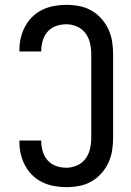

<svg xmlns="http://www.w3.org/2000/svg" viewBox="-20 -763 540 791"><path d="M253 8Q228 8 203 3.5Q178 -1 155 -12Q132 -23 114 -40.5Q96 -58 84 -80Q72 -102 66 -127Q60 -152 60 -177V-184H150V-180Q150 -159 156.5 -138Q163 -117 177 -101.5Q191 -86 211.5 -79Q232 -72 253 -72Q276 -72 297.5 -81.5Q319 -91 332.5 -109.5Q346 -128 351 -150.5Q356 -173 356 -196V-539Q356 -562 351 -584.5Q346 -607 332.5 -625.5Q319 -644 297.5 -653.5Q276 -663 253 -663Q232 -663 211.5 -656Q191 -649 177 -633.5Q163 -618 156.5 -597Q150 -576 150 -555V-551H60V-558Q60 -583 66 -608Q72 -633 84 -655Q96 -677 114 -694.5Q132 -712 155 -723Q178 -734 203 -738.5Q228 -743 253 -743Q280 -743 306.5 -738Q333 -733 356 -720Q379 -707 397 -687Q415 -667 426.5 -642.5Q438 -618 442 -591.5Q446 -565 446 -539V-196Q446 -170 442 -143.5Q438 -117 426.5 -92.5Q415 -68 397 -48Q379 -28 356 -15Q333 -2 306.5 3Q280 8 253 8Z"/></svg>

Font: Iosevka Medium
Style: Regular
Weight: 500
Monospace: yes
Designer: Belleve Invis
Foundry: Belleve Invis
Version: Version 32.5.0; ttfautohint (v1.8.4)